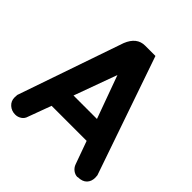

<svg xmlns="http://www.w3.org/2000/svg" viewBox="-193 -826 961 961"><g transform="rotate(45 287.0 -345.5)"><path d="M283 -698H356L573 -70V-68Q573 -66 573.5 -61.5Q574 -57 574 -54Q574 -28 558.5 -11.5Q543 5 511 6Q511 6 517 -1L524 -7L509 7Q492 7 477.5 -4Q463 -15 457 -32L413 -154H165L120 -32Q115 -14 100 -4Q85 6 68 6H66Q41 6 22.5 -10.5Q4 -27 4 -53Q4 -64 5 -70V-71L198 -631Q225 -698 283 -698ZM372 -268 289 -496 206 -268Z"/></g></svg>

Font: FifthLeg
Style: Bold
Weight: 700
Designer: Jakub Steiner
Version: Version 1.0